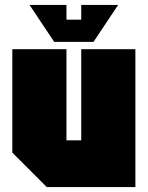

<svg xmlns="http://www.w3.org/2000/svg" viewBox="-20 -760 600 780"><path d="M530 -560V0H170L30 -140V-560H250V-190H310V-560ZM310 -740H460L360 -590H200L100 -740H250V-680H310Z"/></svg>

Font: Tektur Condensed Black
Style: Regular
Weight: 900
Width: 3
Designer: Adam Jagosz
Foundry: Adam Jagosz
Version: Version 1.005;gftools[0.9.30]